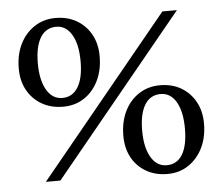

<svg xmlns="http://www.w3.org/2000/svg" viewBox="-51 -760 963 830"><g transform="rotate(-5 430.5 -345.0)"><path d="M116 0 682 -690H745L179 0ZM219 -317Q167 -317 127 -340Q87 -363 64.5 -403.5Q42 -444 42 -498Q42 -558 64.5 -603.5Q87 -649 127 -675.5Q167 -702 219 -702Q271 -702 310.5 -679Q350 -656 372.5 -615.5Q395 -575 395 -521Q395 -461 372.5 -415Q350 -369 310.5 -343Q271 -317 219 -317ZM219 -355Q263 -355 287 -394Q311 -433 311 -506Q311 -580 286 -622Q261 -664 219 -664Q174 -664 150 -625Q126 -586 126 -513Q126 -440 151 -397.5Q176 -355 219 -355ZM643 12Q591 12 551 -11Q511 -34 489 -74.5Q467 -115 467 -169Q467 -229 489.5 -275Q512 -321 552 -347Q592 -373 643 -373Q696 -373 735 -350Q774 -327 796.5 -286.5Q819 -246 819 -192Q819 -132 796.5 -86.5Q774 -41 734.5 -14.5Q695 12 643 12ZM643 -26Q688 -26 711.5 -65Q735 -104 735 -177Q735 -251 710.5 -293Q686 -335 643 -335Q598 -335 574 -296Q550 -257 550 -184Q550 -111 575 -68.5Q600 -26 643 -26Z"/></g></svg>

Font: Platypi Light
Style: Regular
Weight: 400
Version: Version 1.200